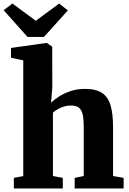

<svg xmlns="http://www.w3.org/2000/svg" viewBox="-48 -1061 727 1081"><path d="M83 -69.5V-721L14 -736V-791L211.5 -819H216.5L246 -798L246.5 -569.5L239.5 -483Q256.5 -499.5 284.2 -517.5Q312 -535.5 349 -548Q386 -560.5 430 -560.5Q492 -560.5 526.2 -537.8Q560.5 -515 574.5 -467.8Q588.5 -420.5 588.5 -346V-70L648 -59.5V0H372.5V-59.5L423.5 -70V-345.5Q423.5 -388.5 417.8 -415.2Q412 -442 396.5 -454.5Q381 -467 351 -467Q331 -467 312 -461.2Q293 -455.5 277.2 -446.2Q261.5 -437 250 -427V-70L305.5 -59.5V0H30V-59.5ZM107 -853 -27.5 -1003.5 22 -1041 153.5 -944 285 -1041 334 -1002.5 199.5 -853Z"/></svg>

Font: Merriweather 36pt Black
Style: Regular
Weight: 900
Version: Version 2.100